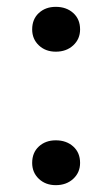

<svg xmlns="http://www.w3.org/2000/svg" viewBox="-20 -532 328 561"><path d="M143 9Q113 9 93.5 -9.5Q74 -28 74 -56Q74 -86 93.5 -104Q113 -122 143 -122Q174 -122 194 -104Q214 -86 214 -56Q214 -28 194 -9.5Q174 9 143 9ZM143 -381Q113 -381 93.5 -399.5Q74 -418 74 -446Q74 -476 93.5 -494Q113 -512 143 -512Q174 -512 194 -494Q214 -476 214 -446Q214 -418 194 -399.5Q174 -381 143 -381Z"/></svg>

Font: Roboto Serif Light
Style: Regular
Weight: 300
Designer: Greg Gazdowicz
Foundry: Commercial Type
Version: Version 1.008